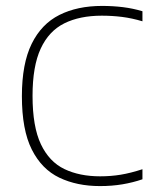

<svg xmlns="http://www.w3.org/2000/svg" viewBox="-20 -622 518 649"><path d="M318 7Q240 7 180.5 -21.5Q121 -50 87.5 -116.5Q54 -183 54 -297Q54 -406.5 87 -473.8Q120 -541 180.8 -571.5Q241.5 -602 325 -602Q361.5 -602 395.8 -597.8Q430 -593.5 461.5 -584V-550Q426.5 -560.5 392.8 -564.8Q359 -569 324 -569Q249.5 -569 197.2 -543Q145 -517 117.5 -457.5Q90 -398 90 -298Q90 -194 118.2 -134.5Q146.5 -75 197.8 -50.5Q249 -26 318.5 -26Q355 -26 388.2 -31.5Q421.5 -37 461.5 -50V-16Q429.5 -5 394 1Q358.5 7 318 7Z"/></svg>

Font: Encode Sans SC Condensed Thin Thin
Style: Regular
Weight: 250
Version: Version 3.002